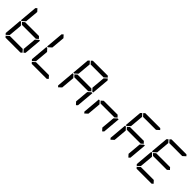

<svg xmlns="http://www.w3.org/2000/svg" viewBox="335 -2613 4226 4226"><g transform="rotate(45 2448.0 -500.0)"><path d="M90 -45 62 -76 98 -490H125L129 -485L185 -424L157 -107ZM131 -515 127 -510H100L136 -924L170 -955L226 -893L198 -576ZM671 -499 620 -453V-454H188V-453L144 -500L196 -547V-546H628ZM684 -485 689 -489H716L680 -76L646 -45L590 -107L618 -424ZM631 -31 597 0H132L103 -31L171 -93H574Z M906 -45 878 -76 914 -490H941L945 -485L1001 -424L973 -107ZM947 -515 943 -510H916L952 -924L986 -955L1042 -893L1014 -576ZM1447 -31 1413 0H948L919 -31L987 -93H1390Z M1722 -45 1694 -76 1730 -490H1757L1761 -485L1817 -424L1789 -107ZM1763 -515 1759 -510H1732L1768 -924L1802 -955L1858 -893L1830 -576ZM1817 -969 1851 -1000H2316L2345 -969L2277 -907H1874ZM2303 -499 2252 -453V-454H1820V-453L1776 -500L1828 -547V-546H2260ZM2316 -485 2321 -489H2348L2312 -76L2278 -45L2222 -107L2250 -424ZM2358 -955 2386 -924 2350 -510H2323L2319 -514L2263 -575L2291 -893Z M2538 -45 2510 -76 2546 -490H2573L2577 -485L2633 -424L2605 -107ZM3119 -499 3068 -453V-454H2636V-453L2592 -500L2644 -547V-546H3076ZM3132 -485 3137 -489H3164L3128 -76L3094 -45L3038 -107L3066 -424Z M3354 -45 3326 -76 3362 -490H3389L3393 -485L3449 -424L3421 -107ZM3395 -515 3391 -510H3364L3400 -924L3434 -955L3490 -893L3462 -576ZM3449 -969 3483 -1000H3948L3977 -969L3909 -907H3506ZM3935 -499 3884 -453V-454H3452V-453L3408 -500L3460 -547V-546H3892ZM3948 -485 3953 -489H3980L3944 -76L3910 -45L3854 -107L3882 -424Z M4170 -45 4142 -76 4178 -490H4205L4209 -485L4265 -424L4237 -107ZM4211 -515 4207 -510H4180L4216 -924L4250 -955L4306 -893L4278 -576ZM4265 -969 4299 -1000H4764L4793 -969L4725 -907H4322ZM4751 -499 4700 -453V-454H4268V-453L4224 -500L4276 -547V-546H4708ZM4711 -31 4677 0H4212L4183 -31L4251 -93H4654Z"/></g></svg>

Font: DSEG7 Classic
Style: Italic
Weight: 400
Italic angle: -5°
Designer: Keshikan(Twitter:@keshinomi_88pro)
Version: Version 0.46